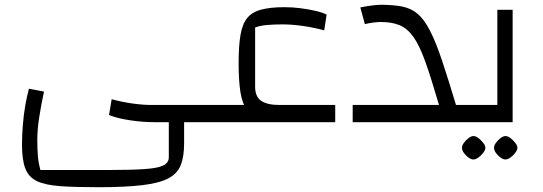

<svg xmlns="http://www.w3.org/2000/svg" viewBox="-20 -511 2270 803"><path d="M391 272Q294 272 231.5 267.5Q169 263 134.5 246.5Q100 230 86 194Q72 158 72 95Q72 56 75.5 12Q79 -32 86 -71.5Q93 -111 101 -140L164 -128Q152 -72 144 -20.5Q136 31 136 75Q136 114 138.5 142.5Q141 171 149 200H432Q531 200 586.5 196Q642 192 664 180.5Q686 169 686 147V0H750V89Q750 144 736 179.5Q722 215 684 235Q646 255 574.5 263.5Q503 272 391 272ZM626 0Q577 0 523.5 -8Q470 -16 436 -30L447 -96Q492 -84 535 -78Q578 -72 614 -72H856V0ZM856 0V-72Q869 -72 872.5 -62.5Q876 -53 876 -36Q876 -20 872.5 -10Q869 0 856 0Z M1166 0Q1108 0 1071 -11.5Q1034 -23 1013.5 -50.5Q993 -78 985.5 -126Q978 -174 978 -246Q978 -317 985.5 -363Q993 -409 1013 -434.5Q1033 -460 1071.5 -470.5Q1110 -481 1170 -481Q1201 -481 1234 -477Q1267 -473 1297.5 -466Q1328 -459 1346 -450L1336 -384Q1292 -396 1246.5 -402.5Q1201 -409 1160 -409Q1127 -409 1097.5 -406.5Q1068 -404 1047 -396V-152Q1046 -108 1071.5 -90Q1097 -72 1148 -72H1382V0ZM856 0V-72H1093L1165 0ZM856 0Q843 0 839.5 -10Q836 -20 836 -36Q836 -53 839.5 -62.5Q843 -72 856 -72Z M1876 0V-72H1918V0ZM1455 0V-72H1816Q1784 -182 1759.5 -251Q1735 -320 1709.5 -356Q1684 -392 1651.5 -405.5Q1619 -419 1573 -419Q1558 -419 1539.5 -416.5Q1521 -414 1506 -410L1487 -480Q1512 -485 1535 -488Q1558 -491 1573 -491Q1625 -491 1662.5 -483.5Q1700 -476 1727 -453Q1754 -430 1778.5 -382.5Q1803 -335 1829.5 -255.5Q1856 -176 1892 -56V0ZM1918 0V-72Q1931 -72 1934.5 -62.5Q1938 -53 1938 -36Q1938 -20 1934.5 -10Q1931 0 1918 0Z M1918 0V-72H2098L2060 -34V-470H2124V0ZM1918 0Q1905 0 1901.5 -10Q1898 -20 1898 -36Q1898 -53 1901.5 -62.5Q1905 -72 1918 -72ZM1960 156Q1951 156 1939.5 148Q1928 140 1920 128.5Q1912 117 1912 107Q1912 98 1920 86.5Q1928 75 1939.5 66.5Q1951 58 1960 58Q1970 58 1981 66.5Q1992 75 2001 86.5Q2010 98 2010 107Q2010 116 2001 128Q1992 140 1980.5 148Q1969 156 1960 156ZM2094 156Q2085 156 2073.5 148Q2062 140 2054 128.5Q2046 117 2046 107Q2046 98 2054 86.5Q2062 75 2073.5 66.5Q2085 58 2094 58Q2104 58 2115 66.5Q2126 75 2135 86.5Q2144 98 2144 107Q2144 116 2135 128Q2126 140 2114.5 148Q2103 156 2094 156Z"/></svg>

Font: Changa ExtraLight Light
Style: Regular
Weight: 300
Version: Version 3.002; ttfautohint (v1.8.2)